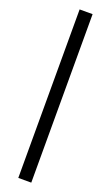

<svg xmlns="http://www.w3.org/2000/svg" viewBox="-194 -826 631 1099"><g transform="rotate(20 122.0 -277.0)"><path d="M163.1 236.3H84V-790H163.1Z"/></g></svg>

Font: Allerta
Style: Medium
Weight: 500
Designer: Matt McInerney
Foundry: Matt McInerney
Version: Version 1.0